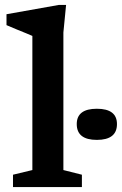

<svg xmlns="http://www.w3.org/2000/svg" viewBox="-20 -763 497 783"><path d="M238.5 -69.5 314 -50.5V0H33V-50.5L112 -69.5V-616.5Q105.5 -619.5 87.8 -626.8Q70 -634 48 -643Q26 -652 6.5 -660.5V-705L220.5 -743H249.5L238.5 -630.5ZM375 -192.5Q293 -192.5 293 -257Q293 -319.5 375 -319.5Q457 -319.5 457 -257Q457 -192.5 375 -192.5Z"/></svg>

Font: Newsreader Caption Medium
Style: Regular
Weight: 500
Designer: Hugues Gentile
Foundry: Production Type
Version: Version 1.001